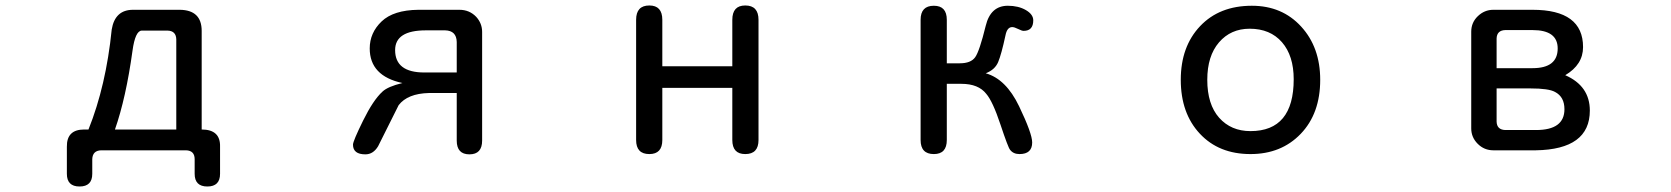

<svg xmlns="http://www.w3.org/2000/svg" viewBox="-20 -554 6040 694"><path d="M299.8 -85.9Q363.3 -244.1 383.8 -447.3Q395.5 -518.6 460.9 -518.6H629.9Q709 -517.6 709 -442.4V-85.9Q777.3 -85.9 775.4 -23.4V74.2Q775.4 120.1 729.5 120.1Q683.6 120.1 683.6 74.2V21.5Q683.6 -9.8 652.3 -10.7H345.7Q314.5 -9.8 313.5 21.5V74.2Q313.5 120.1 267.6 120.1Q221.7 120.1 221.7 74.2V-23.4Q220.7 -85.9 284.2 -85.9ZM617.2 -85.9V-412.1Q616.2 -442.4 585.9 -443.4H492.2Q468.8 -442.4 459 -371.1Q435.5 -200.2 395.5 -85.9Z M1434.6 -253.9Q1316.4 -279.3 1316.4 -378.9Q1316.4 -435.5 1359.4 -476.6Q1402.3 -517.6 1492.2 -518.6H1640.6Q1676.8 -518.6 1701.2 -493.2Q1722.7 -469.7 1722.7 -438.5V-45.9Q1722.7 3.9 1676.8 3.9Q1630.9 3.9 1630.9 -45.9V-217.8H1530.3Q1453.1 -215.8 1420.9 -173.8L1346.7 -25.4Q1329.1 3.9 1300.8 3.9Q1255.9 3.9 1255.9 -31.2Q1255.9 -43.9 1292.5 -118.2Q1329.1 -192.4 1362.3 -222.7Q1381.8 -241.2 1434.6 -253.9ZM1630.9 -292V-402.3Q1629.9 -443.4 1588.9 -444.3H1519.5Q1408.2 -444.3 1408.2 -373Q1408.2 -292 1513.7 -292Z M2374 -314.5H2627V-482.4Q2627 -534.2 2673.8 -534.2Q2721.7 -534.2 2721.7 -482.4V-47.9Q2721.7 2.9 2673.8 2.9Q2627 2.9 2627 -47.9V-236.3H2374V-47.9Q2374 2.9 2327.1 2.9Q2279.3 2.9 2279.3 -47.9V-482.4Q2279.3 -534.2 2327.1 -534.2Q2374 -534.2 2374 -482.4Z M3402.3 -325.2H3449.2Q3489.3 -325.2 3504.9 -347.2Q3520.5 -369.1 3543 -460.9Q3560.5 -533.2 3623 -533.2Q3661.1 -533.2 3688 -517.6Q3714.8 -502 3714.8 -480.5Q3714.8 -442.4 3679.7 -442.4Q3673.8 -442.4 3660.2 -449.2Q3646.5 -456.1 3638.7 -456.1Q3620.1 -456.1 3614.3 -425.8Q3599.6 -357.4 3587.9 -329.6Q3576.2 -301.8 3543 -289.1Q3616.2 -268.6 3663.6 -169.9Q3710.9 -71.3 3710.9 -39.1Q3710.9 2.9 3665 2.9Q3642.6 2.9 3630.9 -12.7Q3624 -20.5 3596.2 -104Q3568.4 -187.5 3544.9 -214.8Q3516.6 -251 3455.1 -251H3402.3V-47.9Q3402.3 2.9 3355.5 2.9Q3307.6 2.9 3307.6 -47.9V-482.4Q3307.6 -533.2 3355.5 -533.2Q3402.3 -533.2 3402.3 -482.4Z M4504.9 -533.2Q4614.3 -533.2 4683.1 -458Q4752 -382.8 4752 -265.6Q4752 -143.6 4681.6 -70.3Q4611.3 2.9 4500 2.9Q4385.7 2.9 4316.9 -70.8Q4248 -144.5 4248 -265.6Q4248 -385.7 4317.9 -459.5Q4387.7 -533.2 4504.9 -533.2ZM4497.1 -450.2Q4428.7 -450.2 4386.2 -400.9Q4343.8 -351.6 4343.8 -265.6Q4343.8 -176.8 4386.7 -128.4Q4429.7 -80.1 4500 -80.1Q4656.2 -80.1 4656.2 -267.6Q4656.2 -352.5 4613.8 -401.4Q4571.3 -450.2 4497.1 -450.2Z M5637.7 -282.2Q5726.6 -243.2 5726.6 -154.3Q5726.6 -13.7 5531.2 -10.7H5377.9Q5344.7 -10.7 5321.3 -34.2Q5297.9 -57.6 5297.9 -89.8V-439.5Q5297.9 -472.7 5321.8 -495.6Q5345.7 -518.6 5377.9 -518.6H5519.5Q5702.1 -518.6 5702.1 -383.8Q5702.1 -320.3 5637.7 -282.2ZM5389.6 -234.4V-114.3Q5390.6 -85 5420.9 -84H5532.2Q5634.8 -84 5634.8 -159.2Q5634.8 -204.1 5600.6 -221.7Q5578.1 -234.4 5511.7 -234.4ZM5389.6 -307.6H5519.5Q5610.4 -307.6 5610.4 -378.9Q5610.4 -445.3 5519.5 -445.3H5420.9Q5390.6 -444.3 5389.6 -415Z"/></svg>

Font: MotoyaLMaru
Style: W3 mono
Weight: 400
Version: Version 1.01